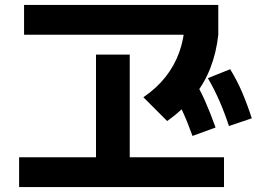

<svg xmlns="http://www.w3.org/2000/svg" viewBox="-20 -747 1040 774"><path d="M57 7V-113H367V-527H503V-113H883V7ZM77 -607V-727H860V-607ZM558 -355Q611 -391 647 -436.5Q683 -482 702.5 -536Q722 -590 725 -652L860 -607Q852 -534 827.5 -471.5Q803 -409 760 -356.5Q717 -304 654 -259ZM756 -199Q736 -255 715 -300.5Q694 -346 667 -391L759 -431Q787 -385 808 -337Q829 -289 849 -233ZM903 -239Q884 -296 864 -341.5Q844 -387 818 -432L908 -468Q936 -422 956.5 -374Q977 -326 995 -270Z"/></svg>

Font: M PLUS 2 Thin
Style: Bold
Weight: 700
Version: Version 1.001